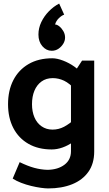

<svg xmlns="http://www.w3.org/2000/svg" viewBox="-20 -824 608 1074"><path d="M269 -540Q291 -540 307.5 -551.5Q324 -563 334 -579.5Q344 -596 344 -614Q344 -633 334.5 -649.5Q325 -666 312 -676.5Q299 -687 288 -687Q294 -708 310 -723Q326 -738 339 -742L311 -804Q280 -788 253.5 -761Q227 -734 211 -700.5Q195 -667 195 -631Q195 -591 217 -565.5Q239 -540 269 -540ZM507 -485H439L377 -390V22Q377 70 340.5 97.5Q304 125 246 126Q209 125 172 115Q135 105 90 83L51 175Q71 188 98 198.5Q125 209 154 216Q183 223 208.5 226.5Q234 230 249 230Q326 230 384 206.5Q442 183 474.5 137Q507 91 507 23ZM404 -163Q369 -131 338.5 -115Q308 -99 274 -99Q239 -99 212.5 -117.5Q186 -136 172.5 -168Q159 -200 159 -241Q159 -284 172.5 -316.5Q186 -349 212 -368Q238 -387 275 -387Q308 -387 338.5 -372.5Q369 -358 405 -319L441 -407Q426 -430 396.5 -451Q367 -472 333 -485Q299 -498 273 -498Q195 -498 139.5 -465.5Q84 -433 54.5 -375.5Q25 -318 25 -241Q25 -165 54.5 -108Q84 -51 139 -19.5Q194 12 269 12Q299 12 330 1Q361 -10 390 -30.5Q419 -51 441 -78Z"/></svg>

Font: Catamaran
Style: Bold
Weight: 700
Designer: Pria Ravichandran
Version: Version 2.000